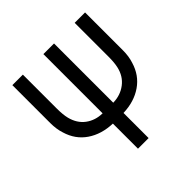

<svg xmlns="http://www.w3.org/2000/svg" viewBox="-195 -707 1098 1098"><g transform="rotate(-45 354.0 -157.5)"><path d="M311 225V22Q222 19 159 -24Q96 -67 73 -145Q60 -184 60 -234V-540H145V-267Q145 -216 153 -184Q168 -125 210.5 -93.5Q253 -62 311 -61V-540H397V-61Q456 -62 500 -95.5Q544 -129 557 -188Q564 -219 564 -267V-540H648V-234Q648 -185 635 -146Q612 -68 549 -24.5Q486 19 397 22V225Z"/></g></svg>

Font: Manrope Medium
Style: Medium
Weight: 500
Designer: Mikhail Sharanda
Foundry: Mikhail Sharanda
Version: Version 4.000;hotconv 1.0.109;makeotfexe 2.5.65596